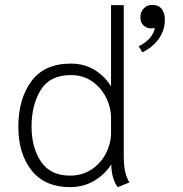

<svg xmlns="http://www.w3.org/2000/svg" viewBox="-20 -755 749 785"><path d="M547 -566Q576 -580 593 -600Q610 -620 613 -641Q608 -639 598 -639Q580 -639 567 -651Q554 -663 554 -683Q554 -706 567.5 -720.5Q581 -735 603 -735Q628 -735 641 -718.5Q654 -702 654 -674Q654 -632 629.5 -597Q605 -562 562 -541ZM435 -83Q408 -41 364.5 -15.5Q321 10 266 10Q163 10 109 -58.5Q55 -127 55 -237Q55 -350 108 -422.5Q161 -495 270 -495Q324 -495 366 -469.5Q408 -444 434 -402V-734H486V-120Q486 -76 492 -52Q498 -28 509 -9L462 10Q452 1 443.5 -25.5Q435 -52 435 -83ZM434 -213V-271Q434 -315 414 -355.5Q394 -396 357 -422Q320 -448 270 -448Q184 -448 146.5 -387Q109 -326 109 -237Q109 -152 147.5 -94.5Q186 -37 266 -37Q316 -37 354 -62Q392 -87 413 -128Q434 -169 434 -213Z"/></svg>

Font: Niramit ExtraLight
Style: Regular
Weight: 200
Designer: Katatrad Aksorn Co.,Ltd.
Foundry: Cadson Demak Co.,Ltd.
Version: Version 1.000; ttfautohint (v1.6)